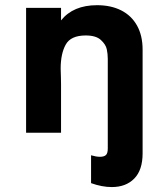

<svg xmlns="http://www.w3.org/2000/svg" viewBox="-20 -524 656 758"><path d="M339.5 199V89Q359.5 95 374.5 95Q390.5 95 398 88.2Q405.5 81.5 405.5 62.5V-292Q405.5 -311 401.5 -329.8Q397.5 -348.5 378.2 -366.2Q359 -384 318.5 -384Q259.5 -384 239.5 -348Q219.5 -312 219.5 -253Q219.5 -240 220.5 -219L221 -191.5V0H83V-493H221V-443.5Q269 -503.5 363 -503.5Q418 -503.5 458.5 -483Q499 -462.5 521 -423Q543 -383.5 543 -328V81.5Q543 147.5 510 181Q477 214.5 421.5 214.5Q382.5 214.5 339.5 199Z"/></svg>

Font: HK Grotesk ExtraBold
Style: Regular
Weight: 800
Designer: Alfredo Marco Pradil
Foundry: Hanken Design Co.
Version: Version 3.001